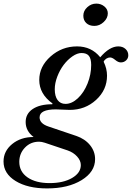

<svg xmlns="http://www.w3.org/2000/svg" viewBox="-135 -800 739 1076"><path d="M231.9 -217.8Q267.6 -217.8 301.3 -249.3Q335 -280.8 355.5 -331.5Q376 -382.3 376 -436Q376 -470.7 363.3 -486.8Q350.6 -502.9 321.8 -502.9Q297.9 -502.9 270.8 -484.1Q243.7 -465.3 221.9 -436.5Q200.2 -407.7 186 -370.6Q171.9 -333.5 171.9 -299.8Q171.9 -260.7 187.7 -239.3Q203.6 -217.8 231.9 -217.8ZM527.8 -540Q552.7 -540 568.4 -525.6Q584 -511.2 584 -490.2Q584 -473.1 571.8 -461.7Q559.6 -450.2 542 -450.2Q527.3 -450.2 510.7 -464.1Q494.1 -478 481.9 -478Q471.2 -478 460.9 -471.4Q450.7 -464.8 445.8 -454.1Q464.8 -415.5 464.8 -376Q464.8 -296.4 403.6 -240.2Q342.3 -184.1 255.9 -184.1Q246.1 -184.1 218.8 -185.5Q191.4 -187 178.2 -187Q86.9 -187 86.9 -142.1Q86.9 -107.4 137.2 -90.8L293 -38.1Q341.3 -21.5 369.6 13.4Q397.9 48.3 397.9 91.8Q397.9 163.1 322.3 209.5Q246.6 255.9 128.9 255.9Q20 255.9 -47.6 214.4Q-115.2 172.9 -115.2 105Q-115.2 46.9 -66.9 7.3Q-18.6 -32.2 53.2 -32.2Q8.8 -65.9 8.8 -116.2Q8.8 -162.6 48.6 -189.2Q88.4 -215.8 158.2 -215.8L159.2 -220.2Q85 -273.4 85 -352.1Q85 -427.2 148.4 -483.6Q211.9 -540 296.9 -540Q377.4 -540 426.8 -479Q479 -540 527.8 -540ZM143.1 226.1Q219.7 226.1 268.8 197.5Q317.9 168.9 317.9 125Q317.9 100.1 297.1 77.1Q276.4 54.2 244.1 43L116.2 0Q98.1 -5.9 84 -5.9Q36.6 -5.9 4.9 27.1Q-26.9 60.1 -26.9 106.9Q-26.9 162.1 19.3 194.1Q65.4 226.1 143.1 226.1ZM404.8 -779.8Q430.7 -779.8 450 -763.9Q469.2 -748 469.2 -725.1Q469.2 -698.2 446 -676.5Q422.9 -654.8 394 -654.8Q365.7 -654.8 348.9 -670.4Q332 -686 332 -711.9Q332 -739.3 354 -759.5Q376 -779.8 404.8 -779.8Z"/></svg>

Font: Libre Caslon Text
Style: Italic
Weight: 400
Italic angle: -25°
Designer: Pablo Impallari, Rodrigo Fuenzalida
Foundry: Pablo Impallari, Rodrigo Fuenzalida
Version: Version 1.002